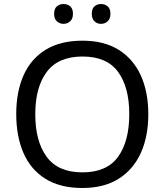

<svg xmlns="http://www.w3.org/2000/svg" viewBox="-20 -928 821 958"><path d="M720 -358Q720 -247 682.5 -164.5Q645 -82 572 -36Q499 10 391 10Q280 10 206.5 -36Q133 -82 97 -165Q61 -248 61 -359Q61 -469 97 -551Q133 -633 206.5 -679Q280 -725 392 -725Q499 -725 572 -679.5Q645 -634 682.5 -551.5Q720 -469 720 -358ZM156 -358Q156 -223 213 -145.5Q270 -68 391 -68Q513 -68 569 -145.5Q625 -223 625 -358Q625 -493 569 -569.5Q513 -646 392 -646Q271 -646 213.5 -569.5Q156 -493 156 -358ZM250 -859Q250 -885 264 -896.5Q278 -908 297 -908Q316 -908 330 -896.5Q344 -885 344 -859Q344 -834 330 -821.5Q316 -809 297 -809Q278 -809 264 -821.5Q250 -834 250 -859ZM438 -859Q438 -885 451.5 -896.5Q465 -908 484 -908Q503 -908 517 -896.5Q531 -885 531 -859Q531 -834 517 -821.5Q503 -809 484 -809Q465 -809 451.5 -821.5Q438 -834 438 -859Z"/></svg>

Font: Go Noto Kurrent-Regular
Style: Regular
Weight: 400
Designer: Monotype Design Team
Foundry: Monotype Imaging Inc.
Version: Version 2.012; ttfautohint (v1.8.4.7-5d5b)